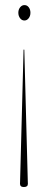

<svg xmlns="http://www.w3.org/2000/svg" viewBox="-20 -583 188 754"><path d="M73.5 151.5Q58.5 151.5 58.5 138Q58.5 135 58.8 131.8Q59 128.5 59 124L72.5 -386.5Q72.5 -388.5 74 -388.5Q75.5 -388.5 75.5 -386.5L89 124Q89 127.5 89.2 130.2Q89.5 133 89.5 139Q89.5 151.5 73.5 151.5ZM76 -563Q86.5 -563 93 -554.2Q99.5 -545.5 99.5 -533Q99.5 -520 92.5 -511.2Q85.5 -502.5 76 -502.5Q65.5 -502.5 58.8 -511.5Q52 -520.5 52 -533Q52 -545.5 59 -554.2Q66 -563 76 -563Z"/></svg>

Font: Fraunces 144pt Thin
Style: Regular
Weight: 100
Version: Version 1.000;[f99f86859]